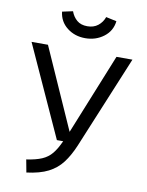

<svg xmlns="http://www.w3.org/2000/svg" viewBox="-99 -983 813 1064"><g transform="rotate(10 307.5 -450.5)"><path d="M594.9 -706.2 379 -184.6Q354.4 -126.2 323.8 -85.9Q293.3 -45.6 246.2 -21.5Q199 2.6 124.6 11.8L111.3 -59.5Q164.6 -67.2 197.9 -81.5Q231.3 -95.9 253.3 -122.8Q275.4 -149.7 295.4 -194.4H260L27.2 -706.2H119.5L321.5 -251.8L505.1 -706.2ZM315.9 -777.9Q256.9 -777.9 213.8 -811.5Q170.8 -845.1 164.6 -900.5L224.1 -913.3Q234.9 -883.1 257.2 -864.1Q279.5 -845.1 315.9 -845.1Q351.8 -845.1 375.9 -864.1Q400 -883.1 410.8 -913.3L470.3 -900.5Q464.1 -845.1 419.7 -811.5Q375.4 -777.9 315.9 -777.9Z"/></g></svg>

Font: FiraCode Nerd Font
Style: Regular
Weight: 400
Designer: Carrois Corporate, Edenspiekermann AG, Nikita Prokopov
Foundry: Carrois Corporate, Edenspiekermann AG, Nikita Prokopov
Version: Version 6.002;Nerd Fonts 2.1.0